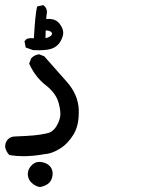

<svg xmlns="http://www.w3.org/2000/svg" viewBox="-53 -444 573 760"><path d="M71.8 279.3Q61.5 269 58.6 256.8Q57.1 251 57.1 247.8Q57.1 244.6 57.1 243.2Q58.1 223.1 74.2 208.5Q86.4 196.8 103 196.8Q107.9 196.8 113.3 197.8Q135.7 202.1 147 216.8Q155.3 228.5 155.3 243.2Q155.3 255.9 149.9 267.6Q146.5 274.4 141.6 279.8L139.2 281.7Q127.4 292 105.5 296.4Q87.4 293.9 71.8 279.3ZM186 6.3Q186 -11.7 178.2 -39.6Q167 -76.7 128.4 -106.4Q87.4 -138.2 63.5 -189.9L62.5 -192.4L70.3 -212.9Q81.1 -225.6 100.6 -229H102.1L122.1 -221.2L212.4 -119.1Q256.3 -69.3 258.8 -9.3Q258.8 -3.4 258.8 2Q258.8 53.7 238.3 87.9Q215.8 125 184.1 144.5Q152.3 164.6 121.6 166.5Q77.6 174.3 39.1 174.3Q11.2 174.3 -15.1 169.9L-16.6 168.9Q-28.3 157.2 -32.7 138.2V137.7Q-32.7 118.7 -21.5 107.4Q-10.3 96.2 6.8 96.2Q57.1 94.2 82.3 91.8Q107.4 89.4 131.8 84Q148.9 80.6 160.2 68.8L166.5 61.5Q179.7 42.5 184.6 21Q186 14.6 186 6.3ZM69.8 -293Q75.2 -293 81.1 -292.5Q86.4 -386.2 93.3 -415.5L94.2 -418.5L118.7 -423.8Q122.1 -420.9 123 -419.9Q132.8 -410.2 132.8 -396.5Q132.8 -391.6 131.3 -385.7L129.9 -368.7Q135.3 -369.1 140.1 -369.1Q168 -369.1 182.6 -350.3Q197.3 -331.5 197.3 -314Q197.3 -307.6 194.8 -299.3Q192.4 -291 187.5 -282.2Q178.2 -265.1 163.1 -256.8Q150.9 -249.5 133.8 -247.3Q116.7 -245.1 103 -245.1Q89.4 -245.1 78.1 -245.6L48.8 -255.9L43.9 -280.8L50.3 -288.1Q58.1 -293 69.8 -293ZM152.8 -310.1Q152.8 -314.5 149.9 -316.9Q144.5 -322.8 127.9 -323.7L127 -293L136.2 -295.4Q152.8 -301.8 152.8 -310.1Z"/></svg>

Font: Bakudai
Style: Medium
Weight: 500
Version: Version 1.48